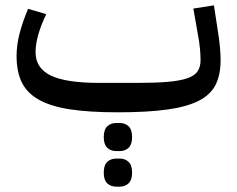

<svg xmlns="http://www.w3.org/2000/svg" viewBox="-20 -408 887 718"><path d="M420 12Q315 12 242.5 1Q170 -10 125.5 -35Q81 -60 61.5 -100Q42 -140 42 -199Q42 -239 53 -282Q64 -325 85 -375L153 -355Q113 -272 113 -213Q113 -153 170 -125.5Q227 -98 352 -98H492Q562 -98 608 -102Q654 -106 681 -115.5Q708 -125 719 -141.5Q730 -158 730 -183Q730 -199 728 -224Q726 -249 718 -291L703 -376L780 -388L793 -303Q800 -261 802.5 -232Q805 -203 805 -183Q805 -128 786 -90.5Q767 -53 722 -30.5Q677 -8 603 2Q529 12 420 12ZM415 290Q394 290 381 277.5Q368 265 368 238Q368 210 381 197.5Q394 185 415 185H428Q448 185 461 197.5Q474 210 474 238Q474 265 461 277.5Q448 290 428 290ZM415 157Q394 157 381 144.5Q368 132 368 105Q368 77 381 64.5Q394 52 415 52H428Q448 52 461 64.5Q474 77 474 105Q474 132 461 144.5Q448 157 428 157Z"/></svg>

Font: IBM Plex Sans Arabic Text
Style: Regular
Weight: 450
Designer: Mike Abbink, Paul van der Laan, Pieter van Rosmalen, Wael Morcos, Khajak Apelian
Foundry: Bold Monday
Version: Version 1.2